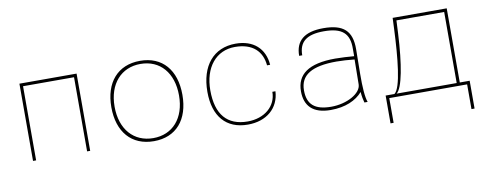

<svg xmlns="http://www.w3.org/2000/svg" viewBox="-59 -788 3088 1224"><g transform="rotate(-10 1485.0 -176.0)"><path d="M120 0V-480H450V0H470V-500H100V0Z M651 -250C651 -90 737 10 882 10C1026 10 1111 -89 1111 -250C1111 -411 1026 -510 882 -510C737 -510 651 -410 651 -250ZM672 -250C672 -398 757 -490 881 -490C1008 -490 1089 -396 1089 -250C1089 -102 1006 -10 881 -10C756 -10 672 -102 672 -250Z M1271 -240C1271 -81 1350 10 1490 10C1611 10 1693 -60 1699 -169H1679C1679 -76 1601 -10 1492 -10C1360 -10 1291 -90 1291 -246C1291 -395 1371 -492 1493 -492C1608 -492 1667 -432 1675 -341H1695C1687 -448 1615 -512 1501 -512C1358 -512 1271 -409 1271 -240Z M2229 -120C2228 -62 2135 -10 2033 -10C1926 -10 1879 -52 1879 -143C1879 -242 1955 -288 2115 -288C2145 -288 2196 -285 2231 -281ZM1859 -140C1859 -47 1910 10 2026 10C2122 10 2191 -22 2233 -70C2235 -42 2240 -18 2245 0H2266C2254 -31 2249 -100 2250 -182L2252 -344C2253 -462 2199 -512 2069 -512C1946 -512 1887 -462 1887 -365H1907C1907 -451 1956 -492 2069 -492C2186 -492 2234 -450 2232 -349V-302C2198 -305 2146 -308 2110 -308C1935 -308 1859 -248 1859 -140Z M2457 -20C2496 -49 2523 -199 2533 -396L2537 -480H2846V-20ZM2386 160H2406V0H2910V160H2930V-20H2866V-500H2516L2513 -429C2505 -245 2487 -52 2443 -20H2386Z"/></g></svg>

Font: Perun Thin
Style: Regular
Weight: 100
Foundry: Copyright (c) Stefan Peev, Context Ltd, 2016
Version: Version 1.089